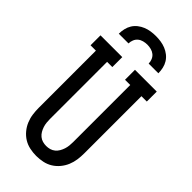

<svg xmlns="http://www.w3.org/2000/svg" viewBox="-296 -1019 1091 1091"><g transform="rotate(45 250.0 -473.5)"><path d="M250 8Q224 8 198 2.5Q172 -3 150 -16.5Q128 -30 111 -50.5Q94 -71 84 -95Q74 -119 70.5 -144.5Q67 -170 67 -196V-655H24V-735H199V-655H157V-196Q157 -182 158.5 -167.5Q160 -153 164.5 -139Q169 -125 176.5 -112Q184 -99 195.5 -89.5Q207 -80 221 -76Q235 -72 250 -72Q265 -72 279 -76Q293 -80 304.5 -89.5Q316 -99 323.5 -112Q331 -125 335.5 -139Q340 -153 341.5 -167.5Q343 -182 343 -196V-655H301V-735H476V-655H433V-196Q433 -170 429.5 -144.5Q426 -119 416 -95Q406 -71 389 -50.5Q372 -30 350 -16.5Q328 -3 302 2.5Q276 8 250 8ZM91 -815Q91 -835 95.5 -855Q100 -875 110.5 -892Q121 -909 137 -921.5Q153 -934 171.5 -941.5Q190 -949 210 -952Q230 -955 250 -955Q270 -955 290 -952Q310 -949 328.5 -941.5Q347 -934 363 -921.5Q379 -909 389.5 -892Q400 -875 404.5 -855Q409 -835 409 -815H331Q331 -830 325 -844.5Q319 -859 307.5 -868.5Q296 -878 280.5 -882Q265 -886 250 -886Q235 -886 219.5 -882Q204 -878 192.5 -868.5Q181 -859 175 -844.5Q169 -830 169 -815Z"/></g></svg>

Font: Iosevka Curly Slab Medium
Style: Regular
Weight: 500
Monospace: yes
Designer: Belleve Invis
Foundry: Belleve Invis
Version: Version 22.1.2; ttfautohint (v1.8.4)